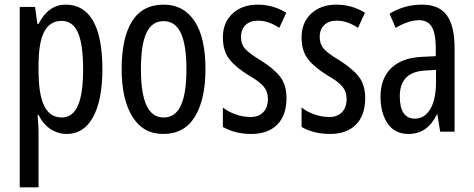

<svg xmlns="http://www.w3.org/2000/svg" viewBox="-20 -567 2041 827"><path d="M421 -269Q421 -136 381 -63Q341 10 268 10Q229 10 197 -11.5Q165 -33 146 -72H142Q146 -16 146 0V240H65V-537H131L141 -464H146Q188 -547 263 -547Q341 -547 381 -477Q421 -407 421 -269ZM146 -285V-265Q146 -160 170.5 -110.5Q195 -61 246 -61Q293 -61 315.5 -112Q338 -163 338 -268Q338 -375 316 -426Q294 -477 245 -477Q195 -477 170.5 -430.5Q146 -384 146 -285Z M683 10Q596 10 550 -65Q504 -140 504 -269Q504 -404 549 -475.5Q594 -547 685 -547Q771 -547 818 -476Q865 -405 865 -269Q865 -139 819.5 -64.5Q774 10 683 10ZM685 -61Q735 -61 759 -112.5Q783 -164 783 -269Q783 -373 759 -424.5Q735 -476 685 -476Q634 -476 610.5 -425Q587 -374 587 -269Q587 -165 611 -113Q635 -61 685 -61Z M1062 10Q993 10 940 -20V-104Q962 -86 994.5 -74.5Q1027 -63 1059 -63Q1094 -63 1114 -83.5Q1134 -104 1134 -141Q1134 -172 1116 -194Q1098 -216 1052 -242Q995 -277 967.5 -312.5Q940 -348 940 -406Q940 -470 981.5 -508.5Q1023 -547 1090 -547Q1157 -547 1213 -512L1183 -447Q1137 -478 1091 -478Q1057 -478 1037.5 -459Q1018 -440 1018 -408Q1018 -377 1035.5 -357Q1053 -337 1103 -307Q1160 -271 1187 -236Q1214 -201 1214 -144Q1214 -70 1174 -30Q1134 10 1062 10Z M1401 10Q1332 10 1279 -20V-104Q1301 -86 1333.5 -74.5Q1366 -63 1398 -63Q1433 -63 1453 -83.5Q1473 -104 1473 -141Q1473 -172 1455 -194Q1437 -216 1391 -242Q1334 -277 1306.5 -312.5Q1279 -348 1279 -406Q1279 -470 1320.5 -508.5Q1362 -547 1429 -547Q1496 -547 1552 -512L1522 -447Q1476 -478 1430 -478Q1396 -478 1376.5 -459Q1357 -440 1357 -408Q1357 -377 1374.5 -357Q1392 -337 1442 -307Q1499 -271 1526 -236Q1553 -201 1553 -144Q1553 -70 1513 -30Q1473 10 1401 10Z M1938 -362V0H1876L1864 -74H1862Q1841 -32 1811 -11Q1781 10 1739 10Q1680 10 1649.5 -35.5Q1619 -81 1619 -150Q1619 -229 1665 -273.5Q1711 -318 1796 -322L1857 -325V-360Q1857 -422 1840 -451Q1823 -480 1785 -480Q1741 -480 1684 -447L1658 -508Q1721 -547 1798 -547Q1872 -547 1905 -500.5Q1938 -454 1938 -362ZM1810 -263Q1702 -257 1702 -152Q1702 -56 1767 -56Q1809 -56 1833.5 -97.5Q1858 -139 1858 -212V-266Z"/></svg>

Font: Noto Sans UI Cond
Style: Regular
Weight: 400
Width: 3
Designer: Monotype Design Team
Foundry: Monotype Imaging Inc.
Version: Version 1.001